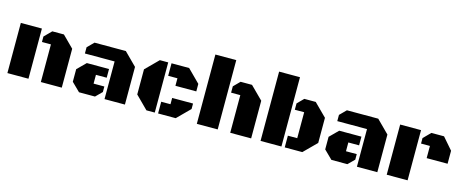

<svg xmlns="http://www.w3.org/2000/svg" viewBox="-40 -1317 4625 1917"><g transform="rotate(15 2273.0 -358.0)"><path d="M50.8 0V-518.6H268.6V0ZM396.5 -389.2H303.7V-445.8L376 -518.6H496.1L612.8 -401.9V0H396.5Z M1054.7 0V-389.2H747.6V-453.6L812.5 -518.6H1136.2L1265.6 -389.2V0ZM1020.5 -301.8V-211.9H909.2V-121.1H1020.5V-64L956.1 0H791L704.1 -85.4V-215.3L791 -301.8Z M1574.2 0H1487.8L1358.4 -129.4V-389.2L1487.8 -518.6H1574.2ZM1608.4 -389.2V-518.6H1790.5L1919.9 -389.2V-311.5H1704.1V-389.2ZM1608.4 0V-121.1H1704.1V-186H1919.9V-129.4L1790.5 0Z M2008.8 -716.3H2224.6V0H2008.8ZM2354 -389.2H2258.8V-454.6L2322.3 -518.6H2440.4L2570.3 -389.2V0H2354Z M2883.3 -716.3V0H2667.5V-716.3ZM3014.2 -389.2H2917.5V-454.6L2981 -518.6H3099.1L3229 -389.2V-129.4L3099.1 0H2917.5V-121.1H3014.2Z M3663.6 0V-389.2H3356.4V-453.6L3421.4 -518.6H3745.1L3874.5 -389.2V0ZM3629.4 -301.8V-211.9H3518.1V-121.1H3629.4V-64L3564.9 0H3399.9L3313 -85.4V-215.3L3399.9 -301.8Z M4314 -389.2H4222.2V-445.8L4294.4 -518.6H4425.3L4530.3 -397.5V-263.2H4314ZM3971.7 0V-518.6H4187.5V0Z"/></g></svg>

Font: Black Ops One [rus by aLiNcE]
Style: Regular
Weight: 400
Designer: James Grieshaber
Foundry: James Grieshaber
Version: Version 1.002;May 25, 2024;FontCreator 13.0.0.2680 64-bit